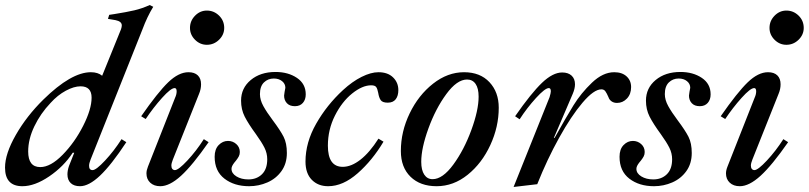

<svg xmlns="http://www.w3.org/2000/svg" viewBox="-29 -732 3214 763"><path d="M-9 -66Q-9 -121 34 -196Q77 -271 143 -336Q254 -445 332 -445Q360 -445 377 -431L452 -616Q455 -625 455 -631Q455 -647 430 -652L400 -657L405 -673L425 -676Q475 -684 505 -691Q535 -698 566 -712L580 -705Q556 -666 537 -615L331 -98Q325 -83 325 -73Q325 -56 339 -56Q353 -56 388.5 -94Q424 -132 454 -179L473 -167Q413 -76 368.5 -34Q324 8 289 8Q265 8 252 -4.5Q239 -17 239 -39Q239 -54 245 -72L266 -125H260Q224 -70 166.5 -31Q109 8 60 8Q-9 8 -9 -66ZM335 -344Q335 -389 291 -389Q265 -389 232.5 -371.5Q200 -354 172 -323Q132 -281 107.5 -230Q83 -179 83 -130Q83 -68 131 -68Q172 -68 220 -117Q268 -166 301.5 -232Q335 -298 335 -344Z M553 -43Q553 -55 559 -70L667 -344Q673 -357 673 -369Q673 -382 665 -382Q650 -382 615 -343Q580 -304 550 -259L532 -270Q598 -365 639.5 -405Q681 -445 720 -445Q744 -445 757 -432.5Q770 -420 770 -397Q770 -378 762 -359L658 -98Q652 -83 652 -74Q652 -65 656 -60.5Q660 -56 666 -56Q680 -56 715.5 -94Q751 -132 781 -179L800 -167Q736 -75 690.5 -33.5Q645 8 608 8Q583 8 568 -6Q553 -20 553 -43ZM726 -621Q726 -649 746 -669.5Q766 -690 793 -690Q821 -690 841.5 -670Q862 -650 862 -621Q862 -594 841.5 -574Q821 -554 793 -554Q766 -554 746 -574Q726 -594 726 -621Z M824 -109Q824 -139 840 -155.5Q856 -172 877 -172Q896 -172 910 -159.5Q924 -147 924 -128Q924 -118 920 -110.5Q916 -103 909 -94Q907 -92 902 -85.5Q897 -79 894 -73Q891 -67 891 -61Q891 -43 910.5 -31Q930 -19 958 -19Q991 -19 1012 -39.5Q1033 -60 1033 -99Q1033 -123 1022 -145Q1011 -167 988 -199Q958 -240 943.5 -268.5Q929 -297 929 -332Q929 -382 967.5 -414Q1006 -446 1066 -446Q1116 -446 1151 -422.5Q1186 -399 1186 -357Q1186 -336 1174.5 -323Q1163 -310 1143 -310Q1122 -310 1111 -322Q1100 -334 1100 -352Q1100 -355 1102 -367Q1105 -382 1105 -383Q1105 -399 1092 -409.5Q1079 -420 1059 -420Q1036 -420 1020 -404.5Q1004 -389 1004 -358Q1004 -335 1017.5 -310.5Q1031 -286 1055 -254Q1085 -214 1098 -188.5Q1111 -163 1111 -124Q1111 -82 1089.5 -52Q1068 -22 1033.5 -7Q999 8 961 8Q902 8 863 -22Q824 -52 824 -109Z M1185 -90Q1185 -166 1227.5 -240.5Q1270 -315 1334 -374Q1371 -408 1408 -426.5Q1445 -445 1475 -445Q1512 -445 1533 -424.5Q1554 -404 1554 -374Q1554 -351 1543.5 -337.5Q1533 -324 1512 -324Q1491 -324 1484 -334Q1477 -344 1474 -363Q1471 -379 1466 -386Q1461 -393 1446 -393Q1411 -393 1370.5 -360.5Q1330 -328 1302 -272.5Q1274 -217 1274 -153Q1274 -69 1333 -69Q1367 -69 1403.5 -97.5Q1440 -126 1475 -181L1495 -169Q1451 -95 1392.5 -43.5Q1334 8 1275 8Q1235 8 1210 -17.5Q1185 -43 1185 -90Z M1564 -132Q1564 -209 1599 -281.5Q1634 -354 1692 -399.5Q1750 -445 1815 -445Q1879 -445 1916 -405.5Q1953 -366 1953 -304Q1953 -228 1919.5 -155.5Q1886 -83 1829.5 -37.5Q1773 8 1706 8Q1641 8 1602.5 -29.5Q1564 -67 1564 -132ZM1873 -348Q1873 -381 1861 -398.5Q1849 -416 1827 -416Q1787 -416 1744.5 -358Q1702 -300 1673.5 -221.5Q1645 -143 1645 -89Q1645 -56 1657 -38Q1669 -20 1690 -20Q1730 -20 1772.5 -78Q1815 -136 1844 -215Q1873 -294 1873 -348Z M2155 -346Q2160 -363 2160 -369Q2160 -382 2152 -382Q2137 -382 2101 -342.5Q2065 -303 2036 -258L2018 -270Q2082 -362 2125 -403Q2168 -444 2205 -444Q2229 -444 2242.5 -431.5Q2256 -419 2256 -397Q2256 -380 2247 -359L2172 -184H2175Q2220 -265 2250 -313.5Q2280 -362 2323.5 -403.5Q2367 -445 2412 -445Q2443 -445 2461 -428.5Q2479 -412 2479 -386Q2479 -358 2462.5 -340.5Q2446 -323 2423 -323Q2410 -323 2401 -329.5Q2392 -336 2389 -346Q2382 -362 2376.5 -369.5Q2371 -377 2361 -377Q2331 -377 2286 -324Q2241 -271 2193 -184.5Q2145 -98 2106 0L2012 11Z M2433 -109Q2433 -139 2449 -155.5Q2465 -172 2486 -172Q2505 -172 2519 -159.5Q2533 -147 2533 -128Q2533 -118 2529 -110.5Q2525 -103 2518 -94Q2516 -92 2511 -85.5Q2506 -79 2503 -73Q2500 -67 2500 -61Q2500 -43 2519.5 -31Q2539 -19 2567 -19Q2600 -19 2621 -39.5Q2642 -60 2642 -99Q2642 -123 2631 -145Q2620 -167 2597 -199Q2567 -240 2552.5 -268.5Q2538 -297 2538 -332Q2538 -382 2576.5 -414Q2615 -446 2675 -446Q2725 -446 2760 -422.5Q2795 -399 2795 -357Q2795 -336 2783.5 -323Q2772 -310 2752 -310Q2731 -310 2720 -322Q2709 -334 2709 -352Q2709 -355 2711 -367Q2714 -382 2714 -383Q2714 -399 2701 -409.5Q2688 -420 2668 -420Q2645 -420 2629 -404.5Q2613 -389 2613 -358Q2613 -335 2626.5 -310.5Q2640 -286 2664 -254Q2694 -214 2707 -188.5Q2720 -163 2720 -124Q2720 -82 2698.5 -52Q2677 -22 2642.5 -7Q2608 8 2570 8Q2511 8 2472 -22Q2433 -52 2433 -109Z M2856 -43Q2856 -55 2862 -70L2970 -344Q2976 -357 2976 -369Q2976 -382 2968 -382Q2953 -382 2918 -343Q2883 -304 2853 -259L2835 -270Q2901 -365 2942.5 -405Q2984 -445 3023 -445Q3047 -445 3060 -432.5Q3073 -420 3073 -397Q3073 -378 3065 -359L2961 -98Q2955 -83 2955 -74Q2955 -65 2959 -60.5Q2963 -56 2969 -56Q2983 -56 3018.5 -94Q3054 -132 3084 -179L3103 -167Q3039 -75 2993.5 -33.5Q2948 8 2911 8Q2886 8 2871 -6Q2856 -20 2856 -43ZM3029 -621Q3029 -649 3049 -669.5Q3069 -690 3096 -690Q3124 -690 3144.5 -670Q3165 -650 3165 -621Q3165 -594 3144.5 -574Q3124 -554 3096 -554Q3069 -554 3049 -574Q3029 -594 3029 -621Z"/></svg>

Font: Ibarra Real Nova
Style: Italic
Weight: 400
Italic angle: -22°
Designer: Jose Maria Ribagorda & Octavio Pardo
Foundry: Octavio Pardo
Version: Version 1.014